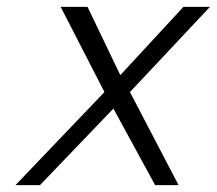

<svg xmlns="http://www.w3.org/2000/svg" viewBox="-20 -538 629 557"><path d="M309 -223 96 -1H25L283 -271L156 -518H234L329 -320L512 -518H589L357 -271L498 -1H430Z"/></svg>

Font: Afta sans
Style: Italic
Weight: 400
Italic angle: -12°
Designer: par.qink
Foundry: Oriol Esparraguera Font
Version: Version 1.000